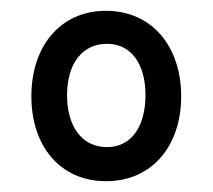

<svg xmlns="http://www.w3.org/2000/svg" viewBox="-20 -753 394 355"><path d="M176 -418C261 -418 315 -483 315 -575C315 -667 261 -733 176 -733C91 -733 38 -667 38 -575C38 -483 91 -418 176 -418ZM178 -481C130 -481 104 -521 104 -577C104 -634 131 -672 178 -672C223 -672 249 -634 249 -577C249 -521 224 -481 178 -481Z"/></svg>

Font: Noto Serif Georgian Condensed Black
Style: Regular
Weight: 900
Width: 3
Designer: Monotype Design Team, Akaki Razmadze
Foundry: Google LLC
Version: Version 2.003